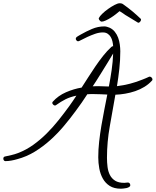

<svg xmlns="http://www.w3.org/2000/svg" viewBox="-165 -983 959 1183"><path d="M774.4 -493.2Q774.4 -489.3 771.5 -486.3Q751 -463.9 724.6 -447.8Q698.2 -431.6 668 -421.4Q637.7 -411.1 606.4 -405.8Q575.2 -400.4 545.9 -399.4Q529.3 -303.7 511.7 -206.1Q494.1 -108.4 494.1 -10.7Q494.1 17.6 497.6 45.4Q501 73.2 512.2 95.2Q523.4 117.2 544.4 130.4Q565.4 143.6 600.6 143.6Q606.4 143.6 611.8 142.6Q617.2 141.6 623 141.6Q629.9 141.6 633.8 146.5Q637.7 151.4 637.7 158.2Q637.7 165 630.4 169.4Q623 173.8 613.8 175.8Q604.5 177.7 594.7 178.7Q585 179.7 580.1 179.7Q538.1 179.7 511.2 162.6Q484.4 145.5 468.8 117.7Q453.1 89.8 446.8 55.2Q440.4 20.5 440.4 -13.7Q440.4 -60.5 445.8 -109.4Q451.2 -158.2 459.5 -207.5Q467.8 -256.8 477.5 -305.7Q487.3 -354.5 496.1 -400.4Q475.6 -401.4 455.1 -402.3Q434.6 -403.3 414.1 -403.3Q403.3 -403.3 393.6 -403.3Q383.8 -403.3 373 -402.3Q356.4 -376 338.4 -350.6Q320.3 -325.2 301.8 -299.8Q267.6 -252.9 228.5 -206.5Q189.5 -160.2 145 -120.1Q100.6 -80.1 49.8 -48.8Q-1 -17.6 -59.6 -2Q-76.2 2.9 -95.2 6.3Q-114.3 9.8 -131.8 9.8Q-137.7 9.8 -141.1 4.9Q-144.5 0 -144.5 -4.9Q-144.5 -16.6 -134.8 -18.6Q-113.3 -23.4 -93.8 -27.8Q-74.2 -32.2 -53.7 -40Q-2.9 -59.6 41 -91.3Q85 -123 123.5 -161.6Q162.1 -200.2 196.3 -243.2Q230.5 -286.1 261.7 -329.1Q273.4 -345.7 284.2 -361.3Q294.9 -377 305.7 -393.6Q267.6 -385.7 239.3 -371.6Q210.9 -357.4 179.7 -335Q177.7 -333 172.9 -333Q168 -333 162.6 -338.4Q157.2 -343.8 157.2 -348.6Q157.2 -353.5 160.2 -356.4Q193.4 -393.6 241.7 -414.6Q290 -435.5 337.9 -443.4Q357.4 -473.6 378.9 -507.3Q400.4 -541 423.3 -574.7Q446.3 -608.4 470.7 -639.2Q495.1 -669.9 521.5 -694.3Q527.3 -698.2 530.3 -698.2H532.2Q531.2 -712.9 527.8 -728Q524.4 -743.2 517.1 -755.4Q509.8 -767.6 498 -775.4Q486.3 -783.2 468.8 -783.2Q445.3 -783.2 420.4 -774.4Q395.5 -765.6 373.5 -755.4Q351.6 -745.1 335.9 -736.8Q320.3 -728.5 316.4 -728.5Q310.5 -728.5 306.2 -733.9Q301.8 -739.3 301.8 -744.1Q301.8 -751 308.6 -755.9Q313.5 -759.8 320.3 -763.2Q327.1 -766.6 333 -770.5Q365.2 -789.1 401.9 -804.7Q438.5 -820.3 477.5 -820.3Q485.4 -820.3 494.1 -817.9Q502.9 -815.4 509.8 -812.5Q529.3 -803.7 542.5 -787.1Q555.7 -770.5 563 -750.5Q570.3 -730.5 573.2 -708.5Q576.2 -686.5 576.2 -667Q576.2 -612.3 570.3 -559.1Q564.5 -505.9 555.7 -452.1Q596.7 -457 636.2 -467.3Q675.8 -477.5 713.9 -493.2Q724.6 -497.1 734.4 -501.5Q744.1 -505.9 754.9 -510.7H757.8Q763.7 -510.7 769 -505.4Q774.4 -500 774.4 -493.2ZM532.2 -653.3Q519.5 -631.8 500 -600.1Q480.5 -568.4 461.4 -537.6Q442.4 -506.8 426.8 -482.4Q411.1 -458 406.2 -451.2Q414.1 -451.2 422.4 -451.7Q430.7 -452.1 439.5 -452.1Q454.1 -452.1 469.2 -451.2Q484.4 -450.2 499 -450.2H505.9Q515.6 -501 522.9 -551.3Q530.3 -601.6 532.2 -653.3ZM704.1 -862.3Q704.1 -856.4 698.7 -849.6Q693.4 -842.8 687.5 -842.8L684.6 -843.8L617.2 -884.8Q614.3 -885.7 607.4 -890.6Q600.6 -895.5 592.8 -900.9Q585 -906.2 578.6 -910.2Q572.3 -914.1 571.3 -914.1Q563.5 -907.2 549.3 -896Q535.2 -884.8 519 -874.5Q502.9 -864.3 486.8 -856.9Q470.7 -849.6 460.9 -849.6Q456.1 -849.6 449.7 -856.4Q443.4 -863.3 443.4 -869.1V-870.1Q443.4 -871.1 443.8 -871.1Q444.3 -871.1 444.3 -872.1Q449.2 -882.8 465.3 -898.4Q481.4 -914.1 501.5 -928.2Q521.5 -942.4 541 -952.6Q560.5 -962.9 572.3 -962.9Q586.9 -962.9 594.7 -956.1Q624 -935.5 650.9 -913.1Q677.7 -890.6 703.1 -866.2V-864.3Q703.1 -863.3 704.1 -862.3Z"/></svg>

Font: Calligraffitti
Style: Regular
Weight: 400
Designer: Dathan Boardman
Foundry: Open Window
Version: Version 1.002